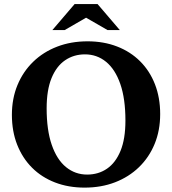

<svg xmlns="http://www.w3.org/2000/svg" viewBox="-20 -886 824 920"><path d="M399.5 -688Q477 -688 541 -663.2Q605 -638.5 651.2 -592.5Q697.5 -546.5 722.5 -482.2Q747.5 -418 747.5 -339.5Q747.5 -261 721 -196.5Q694.5 -132 646 -85Q597.5 -38 531.2 -12.5Q465 13 385.5 13Q307.5 13 243.5 -11.8Q179.5 -36.5 133.5 -82.5Q87.5 -128.5 62.2 -192.8Q37 -257 37 -335.5Q37 -414 63.8 -478.5Q90.5 -543 139 -590Q187.5 -637 253.8 -662.5Q320 -688 399.5 -688ZM397.5 -49.5Q451.5 -49.5 492.8 -77.8Q534 -106 557.5 -163.2Q581 -220.5 581 -308Q581 -413 556.5 -483.5Q532 -554 488.2 -589.8Q444.5 -625.5 387 -625.5Q333.5 -625.5 292 -597.2Q250.5 -569 227 -511.8Q203.5 -454.5 203.5 -367Q203.5 -262.5 228 -191.8Q252.5 -121 296.5 -85.2Q340.5 -49.5 397.5 -49.5ZM379 -809H406L290 -742H231L337.5 -866.5H447.5L554 -742H495Z"/></svg>

Font: Newsreader 24pt
Style: Bold
Weight: 700
Designer: Hugues Gentile
Foundry: Production Type
Version: Version 1.003